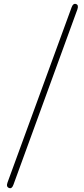

<svg xmlns="http://www.w3.org/2000/svg" viewBox="-20 -803 436 1000"><path d="M27 176Q11 170 19 148L353 -765Q361 -787 376 -782Q391 -777 383 -754L50 159Q42 182 27 176Z"/></svg>

Font: Resource Han Rounded KR ExtraLight
Style: Regular
Weight: 250
Designer: Cyano Hao (round all glyphs); Ryoko NISHIZUKA 西塚涼子 (kana, bopomofo & ideographs); Paul D. Hunt (Latin, Greek & Cyrillic)
Foundry: Cyano Hao
Version: 0.990